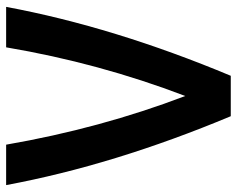

<svg xmlns="http://www.w3.org/2000/svg" viewBox="-93 -679 772 626"><g transform="rotate(90 293.0 -366.0)"><path d="M227.1 -732.4Q227.1 -732.4 358.9 -732.4Q518.1 -351.6 583.5 0H451.7Q398.4 -307.6 293 -584Q185.5 -302.7 134.3 0H2.4Q67.9 -351.6 227.1 -732.4Z"/></g></svg>

Font: Consola Mono
Style: Bold
Weight: 700
Monospace: yes
Designer: Wojciech Kalinowski "wmk69" (wmk69@o2.pl)
Foundry: Wojciech Kalinowski "wmk69" (wmk69@o2.pl)
Version: Version 2.1.0